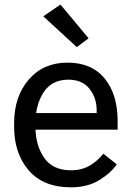

<svg xmlns="http://www.w3.org/2000/svg" viewBox="-20 -801 571 836"><path d="M41.5 -249V-264.6Q41.5 -380.9 105.2 -454.6Q168.9 -528.3 273.9 -528.3Q378.9 -528.3 435.5 -459.5Q492.2 -390.6 492.2 -273.4V-236.3H97.2V-308.6H400.9V-320.3Q400.9 -376 369.1 -415Q337.4 -454.1 277.8 -454.1Q205.6 -454.1 169.9 -399.2Q134.3 -344.2 134.3 -264.6V-249Q134.3 -169.4 171.9 -114.5Q209.5 -59.6 288.6 -59.6Q337.4 -59.6 372.6 -81.1Q407.7 -102.5 429.7 -131.8L488.3 -85.4Q463.9 -48.8 412.8 -17.1Q361.8 14.6 288.6 14.6Q168.9 14.6 105.2 -59.1Q41.5 -132.8 41.5 -249ZM314.5 -595.7 168.5 -730 243.2 -781.2 365.7 -634.3Z"/></svg>

Font: RobotoFlex
Style: Regular
Weight: 400
Designer: Berlow after Robertson
Foundry: Google
Version: Version 2.136